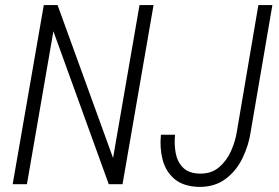

<svg xmlns="http://www.w3.org/2000/svg" viewBox="-20 -731 1106 762"><path d="M589.4 -710.9 466.3 0H411.6L191.9 -606.9L86.9 0H30.3L153.8 -710.9H208.5L428.7 -104L533.7 -710.9ZM920.4 -210.9 1005.4 -710.9H1061L975.6 -211.9Q967.8 -155.8 942.6 -103.8Q917.5 -51.8 873.8 -19.8Q830.1 12.2 766.1 10.7Q706.5 8.3 672.1 -21Q637.7 -50.3 625.5 -96.9Q613.3 -143.6 618.7 -196.3H674.8Q670.9 -160.2 677 -125.2Q683.1 -90.3 705.3 -66.9Q727.5 -43.5 770.5 -42Q817.4 -40.5 848.4 -66.4Q879.4 -92.3 897 -131.8Q914.6 -171.4 920.4 -210.9Z"/></svg>

Font: Roboto Condensed Light
Style: Italic
Weight: 300
Italic angle: -12°
Designer: Christian Robertson
Foundry: Google
Version: Version 3.0; 2020